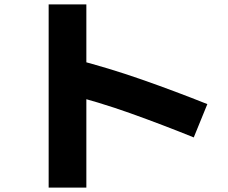

<svg xmlns="http://www.w3.org/2000/svg" viewBox="-20 -798 1040 876"><path d="M374 58H202V-778H374ZM926 -323 864 -171Q721 -229 575.5 -281Q430 -333 272 -373L313 -530Q476 -488 628.5 -434.5Q781 -381 926 -323Z"/></svg>

Font: Murecho Thin ExtraBold
Style: Regular
Weight: 800
Version: Version 1.010